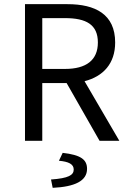

<svg xmlns="http://www.w3.org/2000/svg" viewBox="-20 -676 640 922"><path d="M100 0H183V-277H300L458 0H553L386 -286C475 -309 533 -370 533 -472C533 -608 437 -656 304 -656H100ZM183 -345V-589H292C394 -589 450 -558 450 -472C450 -387 394 -345 292 -345ZM233 226C339 221 398 193 398 135C398 90 368 68 281 58L263 96C309 100 334 112 334 138C334 165 309 180 225 186Z"/></svg>

Font: Hasklig
Style: Regular
Weight: 400
Monospace: yes
Designer: Paul D. Hunt, Teo Tuominen
Foundry: Adobe Systems Incorporated
Version: Version 2.030;PS 1.0;hotconv 16.6.51;makeotf.lib2.5.65220